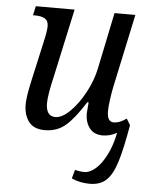

<svg xmlns="http://www.w3.org/2000/svg" viewBox="-54 -580 659 853"><g transform="rotate(5 275.5 -153.5)"><path d="M534 -46Q515 64 496.5 122Q478 180 450.5 204.5Q423 229 379 229Q333 229 297 212L308 173Q330 179 350 179Q374 179 399.5 157Q425 135 446.5 93Q468 51 480 -7Q448 10 417 10Q378 10 358 -16Q338 -42 338 -81Q338 -89 342 -131H336Q291 -59 252.5 -25Q214 9 158 9Q109 9 86.5 -21Q64 -51 64 -98Q64 -133 82 -212L121 -387Q131 -431 131 -452Q131 -476 115.5 -485.5Q100 -495 70 -495H62L71 -536H244L179 -237Q158 -148 158 -112Q158 -53 200 -53Q230 -53 265.5 -88Q301 -123 330 -177Q359 -231 370 -285L422 -536H515L445 -208Q440 -184 435.5 -152Q431 -120 431 -100Q431 -52 460 -52Q474 -52 487 -57Q500 -62 517 -74Z"/></g></svg>

Font: Noto Serif Narrow
Style: Italic
Weight: 400
Width: 4
Italic angle: -12°
Designer: Monotype Design Team
Foundry: Monotype Imaging Inc.
Version: Version 1.001